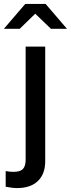

<svg xmlns="http://www.w3.org/2000/svg" viewBox="-72 -747 362 981"><path d="M15 214Q-1 214 -16 211.5Q-31 209 -43 207V127Q-25 131 -2 131Q31 131 45 116.5Q59 102 59 69V-509H159V77Q159 142 121.5 178Q84 214 15 214ZM188 -600 108 -677 29 -600H-52L57 -727H161L270 -600Z"/></svg>

Font: Red Hat Display SemiBold
Style: Regular
Weight: 600
Designer: Pentagram, MCKL
Foundry: Pentagram, MCKL
Version: Version 1.023